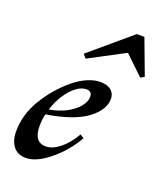

<svg xmlns="http://www.w3.org/2000/svg" viewBox="-135 -807 767 903"><g transform="rotate(20 248.5 -355.0)"><path d="M118 -216Q111 -188 111 -155Q111 -75 171 -75Q203 -75 239 -103Q275 -131 306 -184L325 -172Q283 -98 218 -45Q153 8 101 8Q59 8 37.5 -20.5Q16 -49 16 -94Q16 -178 62 -255Q108 -332 177 -390Q210 -418 245 -433Q280 -448 309 -448Q345 -448 364 -432Q383 -416 383 -390Q383 -334 318.5 -286Q254 -238 118 -216ZM125 -243Q176 -252 213 -272.5Q250 -293 269 -318Q288 -343 288 -365Q288 -393 260 -393Q222 -393 183.5 -349.5Q145 -306 125 -243ZM497 -542 478 -531 384 -621 206 -527 190 -546 393 -718H431Z"/></g></svg>

Font: Ibarra Real Nova SemiBold
Style: Italic
Weight: 600
Italic angle: -22°
Designer: Jose Maria Ribagorda & Octavio Pardo
Foundry: Octavio Pardo
Version: Version 1.014